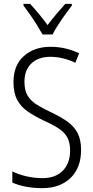

<svg xmlns="http://www.w3.org/2000/svg" viewBox="-20 -967 485 997"><path d="M401 -189Q401 -95 346 -42.5Q291 10 200 10Q110 10 44 -19V-77Q76 -61 117.5 -51.5Q159 -42 200 -42Q269 -42 306.5 -81Q344 -120 344 -185Q344 -227 329.5 -253.5Q315 -280 284.5 -300Q254 -320 205 -342Q159 -364 124 -388Q89 -412 69.5 -448Q50 -484 50 -541Q50 -628 104 -676Q158 -724 242 -724Q285 -724 323 -714.5Q361 -705 391 -690L371 -641Q338 -657 305 -664.5Q272 -672 242 -672Q179 -672 143 -637.5Q107 -603 107 -543Q107 -499 122.5 -472Q138 -445 168 -425.5Q198 -406 241 -386Q292 -362 328 -337Q364 -312 382.5 -277Q401 -242 401 -189ZM201 -788Q188 -811 171 -838.5Q154 -866 135.5 -892Q117 -918 102 -938V-947H136Q157 -925 181.5 -895.5Q206 -866 227 -837Q250 -867 271.5 -892.5Q293 -918 319 -947H353V-938Q329 -907 299.5 -864.5Q270 -822 253 -788Z"/></svg>

Font: Noto Sans Lao Condensed Light
Style: Regular
Weight: 300
Width: 3
Designer: Monotype Design Team
Foundry: Monotype Imaging Inc.
Version: Version 2.003; ttfautohint (v1.8.4.7-5d5b)